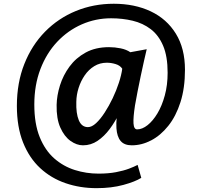

<svg xmlns="http://www.w3.org/2000/svg" viewBox="-20 -773 1094 1024"><path d="M495 230.5Q407 230.5 329.8 204Q252.5 177.5 194.2 123.5Q136 69.5 103 -13.2Q70 -96 70 -208Q70 -331.5 109.8 -431.8Q149.5 -532 220.2 -604Q291 -676 385 -714.5Q479 -753 587 -753Q698 -753 783.8 -712.5Q869.5 -672 918 -593.2Q966.5 -514.5 966.5 -401Q966.5 -303.5 942.5 -228.2Q918.5 -153 877.5 -101.8Q836.5 -50.5 786 -24.2Q735.5 2 683 2Q643 2 623.5 -21Q604 -44 601 -89Q599 -112.5 602.8 -152.2Q606.5 -192 626 -260Q627 -260 633.2 -260Q639.5 -260 646 -260Q652.5 -260 653.5 -260Q638 -215.5 616 -169.5Q594 -123.5 565 -84.8Q536 -46 500.5 -22Q465 2 422.5 2Q389 2 356 -21.5Q323 -45 301.8 -92.5Q280.5 -140 282 -213.5Q283 -264 300 -318Q317 -372 350.8 -418Q384.5 -464 437 -492.8Q489.5 -521.5 561.5 -521.5Q592.5 -521.5 623.2 -515.2Q654 -509 675 -494.5L762.5 -510.5Q756 -484 747.8 -447Q739.5 -410 730.8 -368.8Q722 -327.5 714 -286.5Q706 -245.5 700 -211Q690 -146.5 692 -114.8Q694 -83 711.5 -83Q738.5 -83 767 -105.5Q795.5 -128 819.8 -168.5Q844 -209 859 -264.2Q874 -319.5 874 -385Q874 -472.5 850 -529Q826 -585.5 784 -617.5Q742 -649.5 687.5 -662.5Q633 -675.5 572.5 -675.5Q490 -675.5 416 -643Q342 -610.5 285 -550Q228 -489.5 195.5 -404.5Q163 -319.5 163 -215.5Q163 -112.5 191.8 -41.8Q220.5 29 269.2 71.8Q318 114.5 379.2 133.8Q440.5 153 505 153Q558.5 153 598.8 145.2Q639 137.5 667.5 126.8Q696 116 714 106.5L733.5 175.5Q701 196 638 213.2Q575 230.5 495 230.5ZM449 -95Q469.5 -95 492.5 -116.2Q515.5 -137.5 538.2 -172.5Q561 -207.5 580.8 -248.8Q600.5 -290 614 -331.5Q627.5 -373 632 -406.5Q620.5 -424 596.8 -431.2Q573 -438.5 550 -438.5Q512.5 -438.5 482.8 -420.2Q453 -402 432 -371.5Q411 -341 399.2 -304Q387.5 -267 387 -230Q385 -168.5 400.2 -131.8Q415.5 -95 449 -95Z"/></svg>

Font: Merriweather Sans Medium
Style: Regular
Weight: 500
Designer: Eben Sorkin
Foundry: Eben Sorkin
Version: Version 2.001